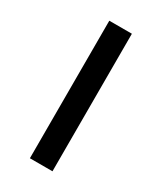

<svg xmlns="http://www.w3.org/2000/svg" viewBox="-144 -592 546 648"><g transform="rotate(30 129.0 -268.0)"><path d="M173 0H85V-536H173Z"/></g></svg>

Font: Noto Sans Gujarati
Style: Regular
Weight: 400
Designer: Jelle Bosma - Monotype Design Team, Universal Thirst
Foundry: Monotype Imaging Inc.
Version: Version 2.102